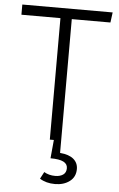

<svg xmlns="http://www.w3.org/2000/svg" viewBox="-60 -727 616 995"><g transform="rotate(5 247.5 -229.0)"><path d="M371 140Q371 181 340.5 204Q310 227 264 227Q218 227 185 206L204 170Q229 185 262 185Q287 185 303 174Q319 163 319 140Q319 118 297.5 107Q276 96 230 96L239 0H218V-632H15V-685H485L478 -632H277V64Q324 68 347.5 88Q371 108 371 140Z"/></g></svg>

Font: Statis Sans Light
Style: Regular
Weight: 300
Designer: bBox Type GmbH
Foundry: bBox Type GmbH
Version: Version 1.000